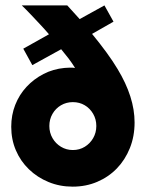

<svg xmlns="http://www.w3.org/2000/svg" viewBox="-20 -687 547 721"><path d="M252.8 13.9Q204.2 13.9 162.2 -3.5Q120.1 -20.8 88.5 -51.4Q56.9 -81.9 39.6 -122.6Q22.2 -163.2 22.2 -211.1Q22.2 -254.9 37.2 -293.1Q52.1 -331.2 79.5 -360.8Q106.9 -390.3 143.1 -409Q179.2 -427.8 222.2 -431.9Q231.9 -432.6 242 -433Q252.1 -433.3 261.8 -431.9Q250.7 -450 237.5 -467.4Q224.3 -484.7 209.7 -502.1L101.4 -442.4L67.4 -504.2L163.9 -558.3Q147.2 -577.8 130.2 -595.8Q113.2 -613.9 96.2 -631.9Q79.2 -650 61.8 -666.7H232.6Q243.8 -654.2 255.9 -641Q268.1 -627.8 279.2 -615.3L372.2 -666.7L406.2 -605.6L325.7 -559.7Q354.9 -524.3 379.5 -490.6Q404.2 -456.9 421.5 -427.8Q453.5 -375 469.4 -325Q485.4 -275 485.4 -227.1Q485.4 -175 467.7 -130.9Q450 -86.8 418.8 -54.5Q387.5 -22.2 345.1 -4.2Q302.8 13.9 252.8 13.9ZM253.5 -123.6Q278.5 -123.6 298.3 -135.8Q318.1 -147.9 329.9 -168.4Q341.7 -188.9 341.7 -213.9Q341.7 -238.9 329.9 -259.4Q318.1 -279.9 298.3 -291.7Q278.5 -303.5 253.5 -303.5Q229.2 -303.5 209 -291.7Q188.9 -279.9 177.1 -259.4Q165.3 -238.9 165.3 -213.9Q165.3 -188.9 177.1 -168.4Q188.9 -147.9 209 -135.8Q229.2 -123.6 253.5 -123.6Z"/></svg>

Font: Afacad Flux ExtraBold
Style: Regular
Weight: 800
Designer: Kristian Moeller
Foundry: Dicotype
Version: Version 1.100